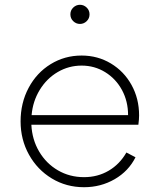

<svg xmlns="http://www.w3.org/2000/svg" viewBox="-20 -770 667 802"><path d="M66 -263Q66 -340 99.5 -403Q133 -466 191.5 -502Q250 -538 321 -538Q388 -538 443 -505Q498 -472 529.5 -415Q561 -358 561 -288Q561 -272 558 -249H111Q114 -187 143.5 -137Q173 -87 222 -58.5Q271 -30 331 -30Q388 -30 434 -57Q480 -84 508 -133L546 -113Q517 -55 459 -21.5Q401 12 331 12Q257 12 196.5 -24.5Q136 -61 101 -124Q66 -187 66 -263ZM515 -289Q515 -347 489.5 -394Q464 -441 419.5 -468.5Q375 -496 321 -496Q267 -496 221 -469Q175 -442 146 -394.5Q117 -347 112 -289ZM274 -710Q274 -727 286 -738.5Q298 -750 314 -750Q330 -750 342 -738.5Q354 -727 354 -710Q354 -693 342 -681.5Q330 -670 314 -670Q298 -670 286 -681.5Q274 -693 274 -710Z"/></svg>

Font: Eudoxus Sans ExtraLight
Style: Regular
Weight: 200
Designer: Stijn de Vries
Foundry: tokotype
Version: Version 2.005